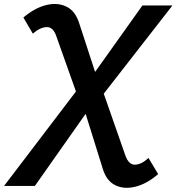

<svg xmlns="http://www.w3.org/2000/svg" viewBox="-167 -729 876 953"><path d="M618 135Q563 183 506 197.5Q449 212 404.5 190Q360 168 342 105L258 -164L6 194H-147L210 -275L113 -548Q97 -596 64 -594.5Q31 -593 -4 -562L-51 -642Q4 -689 61 -703.5Q118 -718 163 -696Q208 -674 227 -611L305 -372L540 -702H689L348 -264L455 42Q472 90 504 88.5Q536 87 570 55Z"/></svg>

Font: Montserrat SemiBold
Style: Italic
Weight: 600
Italic angle: -11.3°
Designer: Julieta Ulanovsky
Foundry: Julieta Ulanovsky
Version: Version 9.000; ttfautohint (v1.8.4.7-5d5b)